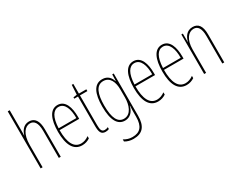

<svg xmlns="http://www.w3.org/2000/svg" viewBox="-105 -1367 2796 2216"><g transform="rotate(-30 1293.5 -259.0)"><path d="M97 -492V-760H71V0H97V-298C97 -447 158 -512 223 -512C275 -512 313 -472 313 -360V0H339V-366C339 -481 298 -537 224 -537C147 -537 113 -475 97 -424H95C97 -446 97 -461 97 -492Z M603 -537C502 -537 455 -429 455 -264C455 -94 507 10 622 10C663 10 698 -3 726 -22V-52C691 -27 657 -15 622 -15C527 -15 480 -106 481 -273H742V-301C742 -421 708 -537 603 -537ZM603 -512C686 -512 719 -414 718 -297H482C488 -442 533 -512 603 -512Z M935 -14C895 -14 885 -44 885 -108V-503H984V-527H885V-656H864L857 -528L809 -521V-503H859V-112C859 -32 873 10 934 10C953 10 967 6 980 0V-25C970 -19 952 -14 935 -14Z M1199 -537C1089 -537 1043 -433 1043 -262C1043 -76 1097 10 1192 10C1263 10 1308 -43 1323 -111H1326C1323 -70 1323 -43 1323 -12V35C1323 163 1272 217 1172 217C1127 217 1095 205 1059 184V212C1092 232 1129 242 1172 242C1294 242 1349 173 1349 35V-527H1329L1326 -440H1323C1308 -489 1273 -537 1199 -537ZM1199 -512C1288 -512 1323 -426 1323 -329V-221C1323 -126 1288 -15 1192 -15C1111 -15 1069 -93 1069 -262C1069 -411 1104 -512 1199 -512Z M1614 -537C1513 -537 1466 -429 1466 -264C1466 -94 1518 10 1633 10C1674 10 1709 -3 1737 -22V-52C1702 -27 1668 -15 1633 -15C1538 -15 1491 -106 1492 -273H1753V-301C1753 -421 1719 -537 1614 -537ZM1614 -512C1697 -512 1730 -414 1729 -297H1493C1499 -442 1544 -512 1614 -512Z M1994 -537C1893 -537 1846 -429 1846 -264C1846 -94 1898 10 2013 10C2054 10 2089 -3 2117 -22V-52C2082 -27 2048 -15 2013 -15C1918 -15 1871 -106 1872 -273H2133V-301C2133 -421 2099 -537 1994 -537ZM1994 -512C2077 -512 2110 -414 2109 -297H1873C1879 -442 1924 -512 1994 -512Z M2404 -537C2324 -537 2287 -474 2273 -415H2271L2270 -527H2250V0H2276V-311C2276 -445 2335 -513 2404 -513C2458 -513 2492 -471 2492 -365V0H2518V-375C2518 -488 2477 -537 2404 -537Z"/></g></svg>

Font: Noto Sans Devanagari UI ExtraCondensed Thin
Style: Regular
Weight: 100
Width: 2
Designer: Jelle Bosma - Monotype Design Team
Foundry: Monotype Imaging Inc.
Version: Version 2.004